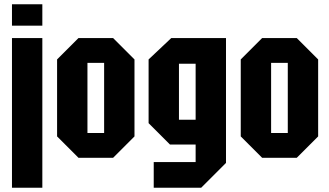

<svg xmlns="http://www.w3.org/2000/svg" viewBox="-20 -738 1541 898"><path d="M36 140V-560H178V140ZM36 -618V-718H178V-618Z M247 -100V-460L347 -560H509L609 -460V-100L509 0H347ZM389 -116H467V-444H389Z M699 140V20H895V-62H775L675 -162V-460L781 -560H1037V24L921 140ZM817 -440V-178H895V-440Z M1106 -100V-460L1206 -560H1368L1468 -460V-100L1368 0H1206ZM1248 -116H1326V-444H1248Z"/></svg>

Font: Tektur Condensed SemiBold
Style: Regular
Weight: 600
Width: 3
Designer: Adam Jagosz
Foundry: Adam Jagosz
Version: Version 1.005;gftools[0.9.30]